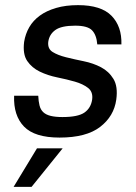

<svg xmlns="http://www.w3.org/2000/svg" viewBox="-20 -528 530 748"><path d="M212 8Q115 8 73.5 -35Q32 -78 35 -155H129Q130 -133 134 -117Q138 -101 148.5 -91Q159 -81 177.5 -76.5Q196 -72 223 -72Q284 -72 309 -89.5Q334 -107 339 -140Q343 -170 323 -185.5Q303 -201 271.5 -210Q240 -219 203 -226.5Q166 -234 135 -249Q104 -264 86 -290.5Q68 -317 74 -365Q79 -396 94 -422Q109 -448 135 -467Q161 -486 198.5 -497Q236 -508 284 -508Q374 -508 414.5 -466.5Q455 -425 453 -355H359Q356 -392 338.5 -410Q321 -428 273 -428Q219 -428 195.5 -411Q172 -394 168 -365Q165 -338 185 -325.5Q205 -313 237 -305Q269 -297 306 -289.5Q343 -282 373.5 -266Q404 -250 422 -220.5Q440 -191 433 -140Q424 -75 370 -33.5Q316 8 212 8ZM124 50H224L103 200H33Z"/></svg>

Font: Retni Sans Medium
Style: Italic
Weight: 500
Italic angle: -8°
Designer: Vitaly Kuzmin
Foundry: ParaType Ltd.
Version: Version 1.00;June 10, 2019;FontCreator 11.5.0.2425 64-bit; t